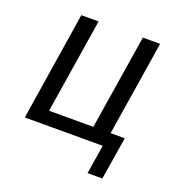

<svg xmlns="http://www.w3.org/2000/svg" viewBox="-116 -587 760 815"><g transform="rotate(20 264.0 -179.5)"><path d="M368 131 389 0H37L114 -490H192L124 -62H324L392 -490H470L402 -62H466L435 131Z"/></g></svg>

Font: Nunito Sans 10pt Condensed
Style: Italic
Weight: 400
Width: 3
Italic angle: -9°
Designer: Vernon Adams
Foundry: Vernon Adams
Version: Version 3.101;gftools[0.9.27]